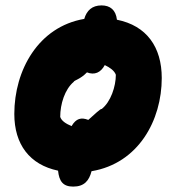

<svg xmlns="http://www.w3.org/2000/svg" viewBox="-20 -629 651 711"><path d="M33 -207C33 -94 90 -19 195 3C199 42 213 62 251 62C292 62 310 40 319 5C493 -24 579 -184 579 -340C579 -455 523 -534 413 -556C409 -592 388 -609 356 -609C321 -609 301 -590 292 -559C122 -530 33 -369 33 -207ZM203 -196C203 -244 220 -298 253 -326C255 -332 277 -335 302 -361C330 -350 353 -360 368 -388C387 -379 404 -367 409 -352C409 -309 390 -251 356 -225C355 -229 329 -205 307 -185C281 -195 262 -191 245 -162C224 -171 208 -181 203 -196Z"/></svg>

Font: Noto Sans SemiCondensed Black
Style: Italic
Weight: 900
Width: 4
Italic angle: -12°
Designer: Monotype Design Team
Foundry: Monotype Imaging Inc.
Version: Version 2.013